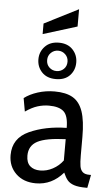

<svg xmlns="http://www.w3.org/2000/svg" viewBox="-63 -1001 606 1051"><g transform="rotate(5 240.0 -475.0)"><path d="M24 -132Q24 -225 112 -265Q200 -305 317 -307Q317 -373 291.5 -396.5Q266 -420 210 -420Q179 -420 148 -410.5Q117 -401 81 -376L68 -449Q98 -472 142 -486Q186 -500 234 -500Q297 -500 334.5 -478Q372 -456 389.5 -405Q407 -354 407 -265V-165Q407 -125 410.5 -104.5Q414 -84 426 -73Q438 -62 463 -62H472L458 10H451Q409 10 385 2Q361 -6 348.5 -21Q336 -36 325 -62Q263 10 175 10Q107 10 65.5 -30Q24 -70 24 -132ZM317 -128V-245Q209 -241 162.5 -216.5Q116 -192 116 -137Q116 -99 136.5 -80.5Q157 -62 192 -62Q228 -62 261.5 -80Q295 -98 317 -128ZM130 -668Q130 -709 158 -738.5Q186 -768 234 -768Q283 -768 310.5 -738.5Q338 -709 338 -668Q338 -626 311 -597Q284 -568 234 -568Q185 -568 157.5 -597Q130 -626 130 -668ZM290 -668Q290 -692 273.5 -708Q257 -724 234 -724Q211 -724 194.5 -708Q178 -692 178 -668Q178 -643 194.5 -627.5Q211 -612 234 -612Q257 -612 273.5 -627.5Q290 -643 290 -668ZM141 -865 328 -960V-865L141 -807Z"/></g></svg>

Font: Cabin
Style: Regular
Weight: 400
Designer: Pablo Impallari
Foundry: Pablo Impallari. http://www.impallari.com Igino Marini. http://www.ikern.com
Version: Version 2.200